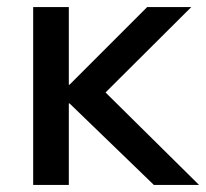

<svg xmlns="http://www.w3.org/2000/svg" viewBox="-20 -524 584 544"><path d="M74 0V-504H175V-284H177L397 -504H522L279 -262L544 0H416L177 -231H175V0Z"/></svg>

Font: Mulish SemiBold
Style: Regular
Weight: 600
Designer: Vernon Adams
Foundry: Vernon Adams
Version: Version 3.603; ttfautohint (v1.8.3)